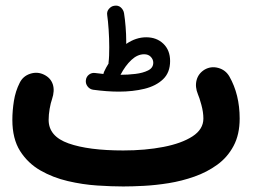

<svg xmlns="http://www.w3.org/2000/svg" viewBox="-20 -613 910 690"><path d="M288.6 -324.7Q290 -337.4 300 -345Q310.1 -352.5 322.3 -350.6Q337.4 -348.6 351.6 -347.2Q352.1 -350.6 353.5 -354Q360.8 -370.1 370.1 -384.8Q370.1 -387.2 370.1 -388.7Q371.6 -399.9 372.1 -413.6Q372.6 -427.2 372.6 -443.4Q372.6 -474.6 370.4 -506.6Q368.2 -538.6 365.2 -559.1Q363.3 -571.8 371.6 -581.3Q379.9 -590.8 390.6 -592.3Q404.8 -594.7 414.3 -586.2Q423.8 -577.6 425.8 -565.4Q429.2 -544.4 431.4 -516.8Q433.6 -489.3 433.6 -466.3Q433.6 -460.4 433.6 -455.1Q468.3 -479 505.4 -479Q543 -479 567.1 -455.8Q591.3 -432.6 591.3 -393.6Q591.3 -352.5 566.2 -328.4Q541 -304.2 499.3 -293.9Q457.5 -283.7 407.2 -283.7Q364.7 -283.7 314.5 -290.5Q302.2 -292.5 294.7 -302.5Q287.1 -312.5 288.6 -324.7ZM498 -418Q474.1 -418 452.1 -397.5Q430.2 -377 413.1 -344.2Q439.5 -344.2 466.6 -347.4Q493.7 -350.6 512.2 -359.9Q530.8 -369.1 530.8 -387.7Q530.8 -399.4 522 -408.7Q513.2 -418 498 -418ZM24.4 -182.1Q24.4 -215.3 30 -250.5Q35.6 -285.6 50.8 -315.4Q62.5 -339.4 88.4 -347.9Q114.3 -356.4 138.2 -344.7Q162.1 -333 169.7 -310.1Q177.2 -287.1 167 -256.8Q162.1 -243.2 158.4 -221.9Q154.8 -200.7 154.8 -182.1Q154.8 -123 226.3 -97.7Q297.9 -72.3 422.9 -72.3Q502 -72.3 567.4 -85Q632.8 -97.7 671.9 -123Q710.9 -148.4 710.9 -187Q710.9 -210 703.6 -236.6Q696.3 -263.2 691.4 -273.9Q680.2 -300.8 686.5 -325Q692.9 -349.1 715.3 -362.8Q738.3 -376 764.4 -368.9Q790.5 -361.8 804.2 -338.4Q841.3 -273.4 841.3 -187Q841.3 -129.4 819.3 -88.4Q797.4 -47.4 760.5 -20.8Q723.6 5.9 678.5 21.7Q633.3 37.6 586.2 45.2Q539.1 52.7 496.6 54.9Q454.1 57.1 422.9 57.1Q381.8 57.1 329.6 53.7Q277.3 50.3 223.9 37.8Q170.4 25.4 125.2 -0.5Q80.1 -26.4 52.2 -70.3Q24.4 -114.3 24.4 -182.1Z"/></svg>

Font: Mikhak Bold
Style: Regular
Weight: 700
Designer: Amin Abedi
Version: Version 3.3